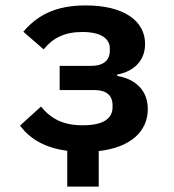

<svg xmlns="http://www.w3.org/2000/svg" viewBox="-20 -548 640 708"><path d="M228 140H344V9C460 -4 525 -62 525 -146C525 -214 480 -257 412 -268V-273C475 -285 515 -325 515 -386C515 -471 437 -528 296 -528C185 -528 118 -492 66 -431L141 -366C176 -409 219 -430 284 -430C355 -430 385 -404 385 -369V-362C385 -326 363 -305 314 -305H200V-216H327C372 -216 395 -197 395 -160V-152C395 -112 362 -86 286 -86C215 -86 170 -108 131 -155L54 -85C92 -33 150 -2 228 8Z"/></svg>

Font: IBM Mono SemiBold
Style: Regular
Weight: 600
Monospace: yes
Designer: Mike Abbink, Paul van der Laan, Pieter van Rosmalen
Foundry: Bold Monday
Version: Version 2.3